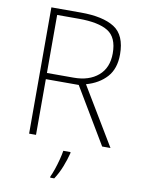

<svg xmlns="http://www.w3.org/2000/svg" viewBox="-100 -781 786 1069"><g transform="rotate(10 293.0 -246.5)"><path d="M269 -714Q394 -714 459 -672.5Q524 -631 524 -522Q524 -441 481 -393.5Q438 -346 366 -326L562 0H515L327 -315H141V0H102V-714ZM264 -678H141V-350H292Q379 -350 431 -394.5Q483 -439 483 -521Q483 -611 429 -644.5Q375 -678 264 -678ZM347 68Q338 104 322 145Q306 186 283 221H260V214Q268 198 277.5 170.5Q287 143 295 112.5Q303 82 306 61H347Z"/></g></svg>

Font: Noto Sans Gujarati UI ExtraLight
Style: Regular
Weight: 200
Designer: Jelle Bosma - Monotype Design Team, Universal Thirst
Foundry: Monotype Imaging Inc.
Version: Version 2.106; ttfautohint (v1.8.4.7-5d5b)